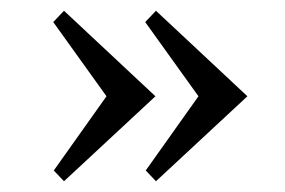

<svg xmlns="http://www.w3.org/2000/svg" viewBox="-20 -441 529 357"><path d="M270 -104 251 -124 349 -262 250 -400 270 -421 440 -262ZM99 -104 80 -124 178 -262 79 -400 99 -421 269 -262Z"/></svg>

Font: SVN-Libre Baskerville
Style: Regular
Weight: 400
Designer: Pablo Impallari, Rodrigo Fuenzalida
Foundry: Pablo Impallari, Rodrigo Fuenzalida
Version: Version 1.000; ttfautohint (v1.8.4)